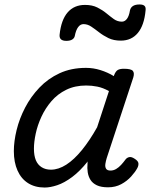

<svg xmlns="http://www.w3.org/2000/svg" viewBox="-20 -823 672 860"><path d="M180 17Q137 17 106 -2.5Q75 -22 58.5 -59Q42 -96 42 -146Q42 -190 54.5 -241Q67 -292 92.5 -341Q118 -390 156.5 -430.5Q195 -471 247 -495Q299 -519 365 -519Q398 -519 430 -509Q462 -499 490 -482L491 -486Q498 -504 507.5 -509.5Q517 -515 535 -515Q567 -515 575 -505.5Q583 -496 577 -476L458 -115Q454 -102 452 -89Q450 -76 455 -67.5Q460 -59 475 -59Q488 -59 500 -66Q512 -73 522.5 -84.5Q533 -96 541 -107Q547 -116 557.5 -119Q568 -122 583 -112Q599 -102 600 -91.5Q601 -81 595 -70Q586 -53 567.5 -32.5Q549 -12 523 2Q497 16 464 16Q433 16 414 7Q395 -2 385.5 -17Q376 -32 373 -51Q370 -70 372 -90Q372 -93 372 -95.5Q372 -98 373 -100Q338 -56 303 -30Q268 -4 236.5 6.5Q205 17 180 17ZM132 -157Q132 -126 140.5 -105.5Q149 -85 166.5 -74Q184 -63 208 -63Q242 -63 277 -85.5Q312 -108 347 -151Q382 -194 415 -253L468 -415Q441 -430 416 -435Q391 -440 366 -440Q316 -440 277 -421Q238 -402 210.5 -370Q183 -338 165.5 -300Q148 -262 140 -224.5Q132 -187 132 -157ZM277 -640Q244 -640 247 -668Q254 -734 283 -767.5Q312 -801 361 -801Q393 -801 416 -789.5Q439 -778 456.5 -763.5Q474 -749 490 -737.5Q506 -726 526 -726Q539 -726 548.5 -738.5Q558 -751 562 -776Q568 -803 605 -803Q621 -803 627.5 -796.5Q634 -790 632 -776Q626 -710 597.5 -675.5Q569 -641 521 -641Q489 -641 465.5 -652.5Q442 -664 423.5 -678.5Q405 -693 388.5 -704Q372 -715 354 -715Q340 -715 330 -701.5Q320 -688 315 -662Q313 -652 303.5 -646Q294 -640 277 -640Z"/></svg>

Font: Playwrite BE VLG
Style: Regular
Weight: 400
Designer: Veronika Burian, José Scaglione
Foundry: TypeTogether
Version: Version 1.002